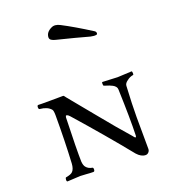

<svg xmlns="http://www.w3.org/2000/svg" viewBox="-151 -938 933 1060"><g transform="rotate(-20 315.5 -408.0)"><path d="M459 -705Q384 -726 271 -754Q258 -757 248.5 -763Q239 -769 239 -780Q240 -810 274 -826Q296 -837 326 -821Q392 -787 490 -725Q498 -720 498.5 -712Q499 -704 493 -703Q481 -700 459 -705ZM67 3Q61 3 61.5 -8.5Q62 -20 67 -21Q97 -26 107 -37Q120 -51 122 -81Q129 -208 129 -361Q129 -390 123 -397Q103 -421 59 -425Q52 -425 52 -437Q52 -449 59 -449Q64 -448 132.5 -448.5Q201 -449 203 -449Q207 -449 209 -447Q211 -445 214 -440.5Q217 -436 219 -434Q251 -396 338.5 -288.5Q426 -181 489 -110Q490 -109 492.5 -105.5Q495 -102 497 -100Q499 -98 501.5 -97Q504 -96 505.5 -99Q507 -102 507 -110Q510 -199 504 -378Q504 -387 498 -394.5Q492 -402 482.5 -407Q473 -412 465 -415Q457 -418 447 -421Q437 -424 435 -425Q432 -426 431.5 -436.5Q431 -447 435 -447Q453 -447 479.5 -445Q506 -443 523 -443Q539 -443 565 -445Q591 -447 606 -447Q609 -447 610 -436Q611 -425 606 -425Q587 -422 571 -409Q553 -397 552 -382Q549 -331 547.5 -281.5Q546 -232 546 -200.5Q546 -169 546.5 -109.5Q547 -50 547 -13Q547 -2 539.5 6Q532 14 522 14Q496 14 472 -13Q349 -165 204 -329Q195 -339 189 -341Q183 -343 181.5 -340.5Q180 -338 179 -332Q173 -142 175 -73Q177 -50 186 -40Q198 -25 221 -21Q227 -20 226.5 -8.5Q226 3 218 3Q200 3 178 1Q156 -1 142 -1Q128 -1 105 1Q82 3 67 3Z"/></g></svg>

Font: EB Garamond 12 All SC
Style: AllSC
Weight: 400
Version: Version 0.016 ; ttfautohint (v0.97) -l 8 -r 50 -G 200 -x 0 -